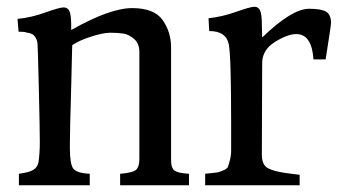

<svg xmlns="http://www.w3.org/2000/svg" viewBox="-20 -549 1001 569"><path d="M32 -493Q73 -497 114.5 -512Q156 -527 168.5 -527Q181 -527 186 -515.5Q191 -504 191 -474V-460Q306 -525 371.5 -525Q437 -525 462 -489.5Q487 -454 487 -408V-74Q487 -52 496.5 -44Q506 -36 540 -34V0H336V-34Q374 -37 383.5 -46Q393 -55 393 -78V-395Q393 -420 377.5 -433.5Q362 -447 345.5 -449.5Q329 -452 307.5 -452Q286 -452 250 -440.5Q214 -429 194 -415Q193 -356 191 -292Q187 -162 187 -112.5Q187 -63 197 -49.5Q207 -36 246 -34V0H36V-34Q66 -38 78.5 -45.5Q91 -53 94 -68Q98 -94 98 -128.5Q98 -163 95 -290.5Q92 -418 91 -422.5Q90 -427 88.5 -431.5Q87 -436 84.5 -439Q82 -442 80.5 -444Q79 -446 75 -448Q71 -450 69 -450.5Q67 -451 61.5 -452Q56 -453 54 -454Q48 -455 35 -455Z M757 -362 756 -91Q756 -60 774 -50.5Q792 -41 828.5 -36Q865 -31 868 -31V0H588V-34Q612 -37 620 -37.5Q628 -38 640.5 -43.5Q653 -49 655 -53.5Q657 -58 661 -73Q665 -88 665 -103V-182Q665 -383 658 -418Q650 -457 600 -457L598 -495Q638 -499 680 -514Q722 -529 734 -529Q746 -529 751 -517.5Q756 -506 756 -476L757 -438Q845 -523 896 -523Q933 -523 947 -514Q961 -505 961 -481Q961 -473 945 -373H909Q904 -448 858 -448Q832 -448 794.5 -424.5Q757 -401 757 -362Z"/></svg>

Font: Prociono
Style: Regular
Weight: 400
Designer: Barry Schwartz
Foundry: The Crud Factory
Version: Version 2.301